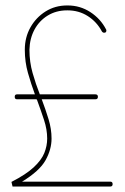

<svg xmlns="http://www.w3.org/2000/svg" viewBox="-20 -684 459 704"><path d="M384 -18Q393 -18 393 -9Q393 0 384 0H26L22 -17Q75 -44 103.5 -70.5Q132 -97 142.5 -123Q153 -149 153 -176Q153 -209 141.5 -244Q130 -279 116 -317L114 -320H42Q34 -320 34 -329Q34 -338 42 -338H108Q94 -376 82.5 -416.5Q71 -457 71 -501V-502Q71 -547 91.5 -583.5Q112 -620 147 -642Q182 -664 226 -664H228Q274 -664 311.5 -639.5Q349 -615 369 -576Q370 -575 370 -572Q370 -564 362 -564Q357 -564 354 -568Q335 -604 302 -625Q269 -646 228 -646H226Q186 -646 155 -627Q124 -608 106.5 -575.5Q89 -543 88 -502V-501Q88 -457 99.5 -416.5Q111 -376 126 -338H330Q339 -338 339 -329Q339 -320 330 -320H133Q147 -283 158 -247Q169 -211 169 -176Q169 -136 147 -96.5Q125 -57 61 -18Z"/></svg>

Font: Libertine Sup Thin
Style: Regular
Weight: 100
Designer: Bastien Sozeau
Foundry: NBR — Bastien Sozeau
Version: Version 2.003; ttfautohint (v1.8.4.7-5d5b);gftools[0.9.33]